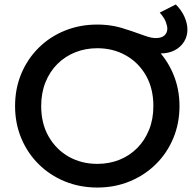

<svg xmlns="http://www.w3.org/2000/svg" viewBox="-20 -825 872 860"><path d="M416 15Q337 15 269.8 -12.8Q202.5 -40.5 152.8 -90Q103 -139.5 75.2 -206Q47.5 -272.5 47.5 -350Q47.5 -428 75.2 -494.5Q103 -561 152.8 -610.5Q202.5 -660 269.8 -687.5Q337 -715 416 -715Q494.5 -715 561.5 -687Q628.5 -659 678.5 -609Q728.5 -559 756.2 -492.8Q784 -426.5 784 -350Q784 -272.5 756.2 -206Q728.5 -139.5 678.5 -90Q628.5 -40.5 561.5 -12.8Q494.5 15 416 15ZM416 -91Q469 -91 514.8 -109.2Q560.5 -127.5 594.5 -161.8Q628.5 -196 647.8 -243.8Q667 -291.5 667 -350Q667 -428.5 633.8 -486.8Q600.5 -545 543.5 -577Q486.5 -609 416 -609Q363 -609 317.2 -590.8Q271.5 -572.5 237.2 -538.5Q203 -504.5 183.8 -456.8Q164.5 -409 164.5 -350Q164.5 -271.5 198 -213.2Q231.5 -155 288.2 -123Q345 -91 416 -91ZM697 -585.5Q669 -585.5 636.8 -595.5Q604.5 -605.5 569 -619Q533.5 -632.5 495 -642.8Q456.5 -653 416 -653L415.5 -715Q459 -715 498.5 -706Q538 -697 571.5 -685Q605 -673 631.8 -663.8Q658.5 -654.5 677.5 -654.5Q704 -654.5 716.8 -666.5Q729.5 -678.5 729.5 -696.5Q729.5 -709.5 722.2 -728Q715 -746.5 695.5 -768.5L767.5 -805Q793.5 -779 806.5 -749.2Q819.5 -719.5 819.5 -692.5Q819.5 -663 804.8 -638.8Q790 -614.5 762.8 -600Q735.5 -585.5 697 -585.5Z"/></svg>

Font: Geologica Roman
Style: Regular
Weight: 400
Designer: Sindre Bremnes, Frode Helland
Foundry: Monokrom Skriftforlag AS
Version: Version 1.010;gftools[0.9.28]